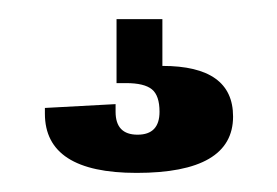

<svg xmlns="http://www.w3.org/2000/svg" viewBox="-20 -34 290 201"><path d="M150 -14V35Q224 35 224 88Q224 147 123 147Q27 147 27 85V79L101 75V83Q101 107 124 107Q147 107 147 83Q147 66 139 59.5Q131 53 112 53H102V-14Z"/></svg>

Font: Bebas Kai
Style: Regular
Weight: 400
Designer: Ryoichi Tsunekawa
Foundry: Dharma Type
Version: Version 1.001;PS 001.001;hotconv 1.0.70;makeotf.lib2.5.58329